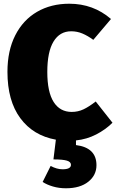

<svg xmlns="http://www.w3.org/2000/svg" viewBox="-20 -736 624 1031"><path d="M498 151Q498 205 454 240Q410 275 334 275Q297 275 264.5 265.5Q232 256 209 241L252 155Q285 173 316 173Q361 173 361 149Q361 133 339 126.5Q317 120 267 120L280 14Q158 -8 89 -101.5Q20 -195 20 -350Q20 -464 62 -546.5Q104 -629 179 -672.5Q254 -716 352 -716Q481 -716 576 -634L481 -522Q451 -544 422.5 -556Q394 -568 362 -568Q301 -568 267.5 -513Q234 -458 234 -350Q234 -242 268 -188.5Q302 -135 365 -135Q399 -135 428.5 -149Q458 -163 494 -191L584 -77Q547 -40 496.5 -14Q446 12 388 18V43Q498 57 498 151Z"/></svg>

Font: Fira Sans Black
Style: Regular
Weight: 900
Designer: Carrois Corporate & Edenspiekermann AG
Foundry: Carrois Corporate GbR & Edenspiekermann AG
Version: Version 4.203